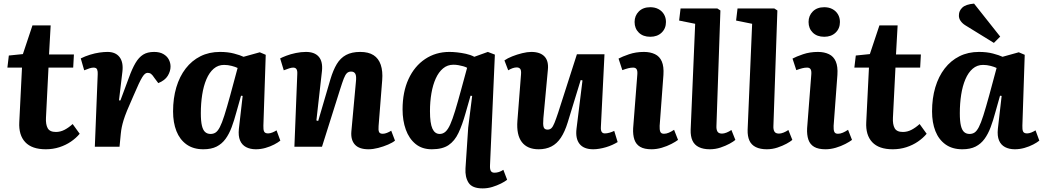

<svg xmlns="http://www.w3.org/2000/svg" viewBox="-20 -814 5785 1065"><path d="M29 -506 107 -514 160 -673H261L252 -512H390L386 -439H249L235 -161Q233 -124 244.5 -103Q256 -82 290 -82Q315 -82 338 -94Q361 -106 383 -126L422 -72Q402 -48 373.5 -28.5Q345 -9 309.5 2.5Q274 14 234 14Q157 14 120 -25.5Q83 -65 87 -137L102 -439H21Z M522 -402Q523 -417 519 -428Q515 -439 499 -439Q489 -439 476.5 -435Q464 -431 447 -424L428 -490Q452 -502 479.5 -510.5Q507 -519 532 -522.5Q557 -526 576 -526Q621 -526 643 -497.5Q665 -469 659 -417L640 -257H648L696 -386Q713 -433 731.5 -464.5Q750 -496 774 -511Q798 -526 835 -526Q866 -526 886.5 -514Q907 -502 916.5 -483.5Q926 -465 926 -445Q926 -419 910.5 -393.5Q895 -368 858 -353L837 -381Q826 -398 818 -404Q810 -410 799 -410Q792 -410 785 -405Q778 -400 769.5 -386.5Q761 -373 749.5 -348.5Q738 -324 720 -282Q698 -233 685 -201Q672 -169 665.5 -147.5Q659 -126 655.5 -109Q652 -92 650 -72L643 0H506Z M1441 -117Q1440 -95 1445 -84.5Q1450 -74 1467 -74Q1478 -74 1490.5 -79Q1503 -84 1514 -91L1535 -34Q1523 -24 1501 -12.5Q1479 -1 1452.5 6.5Q1426 14 1399 14Q1368 14 1345 2Q1322 -10 1311.5 -35Q1301 -60 1305 -99L1326 -282L1317 -283L1291 -191Q1279 -146 1265 -108.5Q1251 -71 1231 -43.5Q1211 -16 1181.5 -1Q1152 14 1108 14Q1052 14 1014.5 -13Q977 -40 958.5 -87Q940 -134 940 -196Q940 -269 958 -329.5Q976 -390 1010 -434Q1044 -478 1092 -502Q1140 -526 1200 -526Q1244 -526 1278 -517Q1312 -508 1331 -499L1421 -524L1454 -510ZM1148 -71Q1164 -71 1176 -79Q1188 -87 1199.5 -109Q1211 -131 1224.5 -173.5Q1238 -216 1257 -285L1298 -437Q1286 -443 1265 -448.5Q1244 -454 1223 -454Q1190 -454 1165.5 -433Q1141 -412 1125 -374.5Q1109 -337 1101.5 -288.5Q1094 -240 1094 -186Q1094 -142 1100 -117Q1106 -92 1118 -81.5Q1130 -71 1148 -71Z M2171 -34Q2158 -23 2132.5 -12Q2107 -1 2078 6.5Q2049 14 2024 14Q1972 14 1948.5 -12Q1925 -38 1929 -85L1954 -358Q1958 -392 1951 -404.5Q1944 -417 1928 -417Q1913 -417 1904 -408Q1895 -399 1887 -378.5Q1879 -358 1867 -320L1766 0H1613L1629 -404Q1630 -422 1624.5 -430.5Q1619 -439 1606 -439Q1597 -439 1584.5 -435Q1572 -431 1554 -424L1534 -490Q1545 -496 1568.5 -505Q1592 -514 1621 -520Q1650 -526 1677 -526Q1725 -526 1748 -499.5Q1771 -473 1766 -421L1735 -146L1745 -143L1813 -375Q1828 -425 1848 -458.5Q1868 -492 1899.5 -509Q1931 -526 1978 -526Q2024 -526 2052 -508Q2080 -490 2092 -454.5Q2104 -419 2100 -369L2080 -115Q2078 -92 2082.5 -82Q2087 -72 2103 -72Q2114 -72 2126.5 -77Q2139 -82 2150 -89Z M2698 104Q2697 124 2702.5 134Q2708 144 2723 144Q2735 144 2747.5 140Q2760 136 2772 128L2793 183Q2781 193 2759 204Q2737 215 2711 223Q2685 231 2657 231Q2599 231 2579 199.5Q2559 168 2562 120L2577 -106L2599 -282L2590 -283L2562 -185Q2544 -121 2523 -76.5Q2502 -32 2468 -9Q2434 14 2375 14Q2321 14 2285 -15.5Q2249 -45 2231 -95Q2213 -145 2213 -207Q2213 -304 2246 -375.5Q2279 -447 2338 -486.5Q2397 -526 2473 -526Q2492 -526 2515.5 -523.5Q2539 -521 2564.5 -515.5Q2590 -510 2611 -499L2686 -526L2725 -511ZM2419 -71Q2437 -71 2451 -83.5Q2465 -96 2477.5 -124Q2490 -152 2504.5 -199.5Q2519 -247 2538 -317L2571 -438Q2562 -443 2549.5 -446.5Q2537 -450 2523 -452.5Q2509 -455 2495 -455Q2462 -455 2437.5 -434.5Q2413 -414 2397 -378.5Q2381 -343 2373 -296.5Q2365 -250 2365 -197Q2365 -130 2378.5 -100.5Q2392 -71 2419 -71Z M2778 -479Q2795 -491 2821.5 -501.5Q2848 -512 2876.5 -519Q2905 -526 2927 -526Q2976 -526 3000 -501Q3024 -476 3019 -427L2994 -158Q2991 -123 2995.5 -109Q3000 -95 3017 -95Q3030 -95 3038.5 -103Q3047 -111 3055.5 -132Q3064 -153 3076 -189L3180 -513H3333L3313 -109Q3312 -91 3317.5 -82.5Q3323 -74 3335 -74Q3347 -74 3361 -78Q3375 -82 3387 -88L3406 -26Q3393 -18 3376.5 -10.5Q3360 -3 3341.5 2.5Q3323 8 3304.5 11Q3286 14 3271 14Q3218 14 3194.5 -16Q3171 -46 3178 -101L3211 -368L3201 -370L3129 -135Q3113 -83 3091 -50Q3069 -17 3038.5 -1.5Q3008 14 2968 14Q2905 14 2874.5 -26Q2844 -66 2850 -144L2870 -401Q2872 -424 2865.5 -432Q2859 -440 2846 -440Q2836 -440 2824 -436Q2812 -432 2799 -424Z M3515 -399Q3517 -420 3511.5 -429.5Q3506 -439 3492 -439Q3479 -439 3465 -435.5Q3451 -432 3432 -425L3411 -489Q3431 -500 3469 -513Q3507 -526 3552 -526Q3587 -526 3613 -513.5Q3639 -501 3651 -473Q3663 -445 3660 -399L3639 -116Q3638 -95 3642.5 -83.5Q3647 -72 3663 -72Q3676 -72 3690 -78Q3704 -84 3719 -94L3741 -38Q3728 -28 3704 -15.5Q3680 -3 3651 5.5Q3622 14 3594 14Q3554 14 3531 0.5Q3508 -13 3499 -39.5Q3490 -66 3492 -103ZM3500 -692Q3500 -727 3523.5 -750.5Q3547 -774 3587 -774Q3613 -774 3632.5 -763.5Q3652 -753 3663 -734.5Q3674 -716 3674 -692Q3674 -656 3650 -633Q3626 -610 3587 -610Q3547 -610 3523.5 -633Q3500 -656 3500 -692Z M3836 -682 3747 -700 3755 -767H3959L3976 -756L3954 -115Q3953 -96 3959.5 -84.5Q3966 -73 3985 -73Q3996 -73 4010 -78.5Q4024 -84 4037 -93L4059 -38Q4049 -29 4027 -17Q4005 -5 3976.5 4.5Q3948 14 3917 14Q3881 14 3856.5 2Q3832 -10 3821 -34Q3810 -58 3811 -94Z M4152 -682 4063 -700 4071 -767H4275L4292 -756L4270 -115Q4269 -96 4275.5 -84.5Q4282 -73 4301 -73Q4312 -73 4326 -78.5Q4340 -84 4353 -93L4375 -38Q4365 -29 4343 -17Q4321 -5 4292.5 4.5Q4264 14 4233 14Q4197 14 4172.5 2Q4148 -10 4137 -34Q4126 -58 4127 -94Z M4480 -399Q4482 -420 4476.5 -429.5Q4471 -439 4457 -439Q4444 -439 4430 -435.5Q4416 -432 4397 -425L4376 -489Q4396 -500 4434 -513Q4472 -526 4517 -526Q4552 -526 4578 -513.5Q4604 -501 4616 -473Q4628 -445 4625 -399L4604 -116Q4603 -95 4607.5 -83.5Q4612 -72 4628 -72Q4641 -72 4655 -78Q4669 -84 4684 -94L4706 -38Q4693 -28 4669 -15.5Q4645 -3 4616 5.5Q4587 14 4559 14Q4519 14 4496 0.5Q4473 -13 4464 -39.5Q4455 -66 4457 -103ZM4465 -692Q4465 -727 4488.5 -750.5Q4512 -774 4552 -774Q4578 -774 4597.5 -763.5Q4617 -753 4628 -734.5Q4639 -716 4639 -692Q4639 -656 4615 -633Q4591 -610 4552 -610Q4512 -610 4488.5 -633Q4465 -656 4465 -692Z M4727 -506 4805 -514 4858 -673H4959L4950 -512H5088L5084 -439H4947L4933 -161Q4931 -124 4942.5 -103Q4954 -82 4988 -82Q5013 -82 5036 -94Q5059 -106 5081 -126L5120 -72Q5100 -48 5071.5 -28.5Q5043 -9 5007.5 2.5Q4972 14 4932 14Q4855 14 4818 -25.5Q4781 -65 4785 -137L4800 -439H4719Z M5651 -117Q5650 -95 5655 -84.5Q5660 -74 5677 -74Q5688 -74 5700.5 -79Q5713 -84 5724 -91L5745 -34Q5733 -24 5711 -12.5Q5689 -1 5662.5 6.5Q5636 14 5609 14Q5578 14 5555 2Q5532 -10 5521.5 -35Q5511 -60 5515 -99L5536 -282L5527 -283L5501 -191Q5489 -146 5475 -108.5Q5461 -71 5441 -43.5Q5421 -16 5391.5 -1Q5362 14 5318 14Q5262 14 5224.5 -13Q5187 -40 5168.5 -87Q5150 -134 5150 -196Q5150 -269 5168 -329.5Q5186 -390 5220 -434Q5254 -478 5302 -502Q5350 -526 5410 -526Q5454 -526 5488 -517Q5522 -508 5541 -499L5631 -524L5664 -510ZM5358 -71Q5374 -71 5386 -79Q5398 -87 5409.5 -109Q5421 -131 5434.5 -173.5Q5448 -216 5467 -285L5508 -437Q5496 -443 5475 -448.5Q5454 -454 5433 -454Q5400 -454 5375.5 -433Q5351 -412 5335 -374.5Q5319 -337 5311.5 -288.5Q5304 -240 5304 -186Q5304 -142 5310 -117Q5316 -92 5328 -81.5Q5340 -71 5358 -71ZM5528 -611 5493 -576 5334 -674Q5318 -684 5308 -698.5Q5298 -713 5299 -730Q5299 -754 5318 -772Q5337 -790 5383 -794Z"/></svg>

Font: Literata
Style: Bold Italic
Weight: 700
Italic angle: -2°
Designer: Latin by Veronika Burian and Jose Scaglione. Greek by Irene Vlachou. Cyrillic by Vera Evstafieva
Foundry: TypeTogether
Version: Version 3.103;gftools[0.9.29]